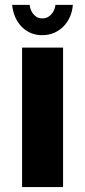

<svg xmlns="http://www.w3.org/2000/svg" viewBox="-20 -756 344 776"><path d="M234.9 0H69.3V-563.5H234.9ZM274.4 -736.3Q272.5 -710.4 262.7 -688.2Q252.9 -666 236.8 -649.4Q220.7 -632.8 198.7 -623.3Q176.8 -613.8 150.4 -613.8Q124 -613.8 102.5 -623.5Q81.1 -633.3 65.4 -650.1Q49.8 -667 40.5 -689.2Q31.2 -711.4 29.3 -736.3H100.1Q100.1 -731 102.8 -721.7Q105.5 -712.4 111.3 -703.6Q117.2 -694.8 126.7 -688.2Q136.2 -681.6 150.4 -681.6Q165.5 -681.6 175.5 -688.2Q185.5 -694.8 191.9 -703.6Q198.2 -712.4 200.9 -721.7Q203.6 -731 204.1 -736.3Z"/></svg>

Font: Aclonica
Style: Regular
Weight: 400
Version: Version 1.001